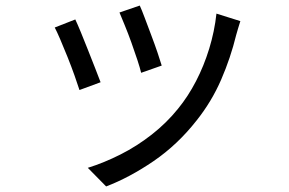

<svg xmlns="http://www.w3.org/2000/svg" viewBox="-20 -596 1040 691"><path d="M483 -576Q490 -561 501 -531.5Q512 -502 524.5 -469Q537 -436 547 -406.5Q557 -377 562 -360L488 -334Q484 -351 474.5 -380Q465 -409 453 -442.5Q441 -476 429 -505Q417 -534 410 -551ZM845 -520Q840 -505 836.5 -492.5Q833 -480 830 -470Q810 -388 776 -309.5Q742 -231 688 -163Q619 -75 532.5 -16Q446 43 362 75L296 8Q354 -10 413.5 -40Q473 -70 526.5 -112Q580 -154 621 -205Q657 -249 685.5 -304Q714 -359 733 -421Q752 -483 759 -547ZM251 -526Q259 -509 271 -480Q283 -451 296.5 -416.5Q310 -382 322.5 -350.5Q335 -319 342 -300L266 -272Q260 -291 248.5 -323.5Q237 -356 223 -391Q209 -426 196.5 -455Q184 -484 177 -497Z"/></svg>

Font: Farlight84_Sys_V01
Style: Regular
Weight: 400
Designer: Ryoko NISHIZUKA  (kana, bopomofo & ideographs); Paul D. Hunt (Latin, Greek & Cyrillic); Sandoll Communications , Soo-you
Foundry: Adobe
Version: Version 2.004;October 29, 2024;FontCreator 14.0.0.2814 64-bi